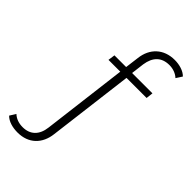

<svg xmlns="http://www.w3.org/2000/svg" viewBox="-295 -832 1115 1115"><g transform="rotate(45 262.5 -274.0)"><path d="M90 198C180 198 237 141 247 54L313 -474H478L483 -517H316L326 -598C336 -666 373 -703 437 -703C468 -703 496 -692 515 -674L539 -711C516 -735 476 -746 438 -746C347 -746 288 -689 278 -602L267 -517H171L165 -474H262L197 50C189 118 150 155 89 155C56 155 29 145 9 126L-14 163C9 187 48 198 90 198Z"/></g></svg>

Font: Chess Sans Light
Style: Regular
Weight: 300
Designer: Wolf Bōese
Foundry: Wolf Bōese
Version: Version 7.223;Glyphs 3.3 (3306)